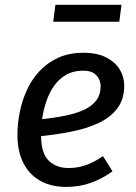

<svg xmlns="http://www.w3.org/2000/svg" viewBox="-20 -756 557 789"><path d="M323.1 -539.1Q379.2 -539.1 416.3 -520.1Q453.4 -501.1 472 -470.6Q490.5 -440 490.5 -405Q490.5 -348 462 -310.4Q433.5 -272.9 383.9 -249.9Q334.4 -226.9 269.9 -214.4Q205.4 -201.9 134.5 -195L143.6 -265.4Q202.5 -271.3 248.8 -280.8Q295.2 -290.3 327.5 -305.8Q359.8 -321.3 376.7 -344.7Q393.6 -368.1 393.6 -401.9Q393.6 -414.9 387.6 -429.3Q381.6 -443.8 366.2 -454.7Q350.8 -465.6 321.9 -465.6Q281 -465.6 251.7 -448.7Q222.3 -431.7 202.3 -403.2Q182.4 -374.7 170.5 -339.8Q158.5 -304.9 153.5 -269.4Q148.6 -234 148.6 -202.1Q148.6 -126.3 180 -95.9Q211.4 -65.5 262.2 -65.5Q299.2 -65.5 333.2 -77.5Q367.1 -89.5 403.2 -114.5L442.4 -52Q399.4 -21 352.8 -4.5Q306.2 12.1 253.1 12.1Q188.9 12.1 143.8 -14Q98.7 -40 75.1 -88Q51.6 -136.1 51.6 -202.1Q51.6 -245.1 60.6 -292.1Q69.6 -339.1 89.2 -383.1Q108.7 -427.1 140.8 -462.1Q172.8 -497.1 217.9 -518.1Q263 -539.1 323.1 -539.1ZM479.3 -736.4 470.2 -666.8H198.7L207.8 -736.4Z"/></svg>

Font: Fira Sans Variable
Style: Italic
Weight: 397
Italic angle: -8°
Designer: Carrois Corporate & Edenspiekermann AG
Foundry: Carrois Corporate GbR & Edenspiekermann AG
Version: Version 4.202